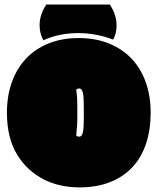

<svg xmlns="http://www.w3.org/2000/svg" viewBox="-20 -814 698 850"><path d="M351.1 -336.9Q351.1 -361.3 350.1 -377.7Q349.1 -394 346.7 -404.1Q344.2 -414.1 340.3 -418.2Q336.4 -422.4 330.6 -422.4Q322.8 -422.4 317.4 -417.5Q318.4 -408.7 320.3 -394Q321.3 -386.7 321.8 -371.1Q322.3 -355.5 322.3 -331.5V-299.8Q322.3 -267.1 320.8 -251.5Q319.8 -243.7 319.3 -237.3Q318.8 -231 318.4 -225.6V-223.1L317.9 -222.7V-216.8L317.4 -216.3V-213.9Q322.8 -209 330.6 -209Q336.4 -209 340.3 -213.1Q344.2 -217.3 346.7 -227.3Q349.1 -237.3 350.1 -253.7Q351.1 -270 351.1 -294.4ZM331.5 15.6Q288.6 15.6 248.5 6.8Q208.5 -2 173.1 -20Q137.7 -38.1 107.7 -65.7Q77.6 -93.3 55.2 -130.4Q10.7 -204.1 10.7 -314.9Q10.7 -388.7 32.2 -449.5Q53.7 -510.3 94.7 -554Q135.7 -597.7 194.8 -621.6Q253.9 -645.5 328.6 -645.5Q403.8 -645.5 462.9 -621.3Q522 -597.2 563 -553.7Q604 -510.3 625.5 -449.2Q647 -388.2 647 -314.9Q647 -239.7 626.7 -178.5Q606.4 -117.2 566.4 -74.2Q526.4 -31.2 467.5 -7.8Q408.7 15.6 331.5 15.6ZM155.3 -702.1Q155.3 -749.5 185.1 -793.9H466.3Q496.1 -748 496.1 -702.1Q496.1 -666 481 -638.7Q406.2 -667.5 324.7 -667.5Q242.7 -667.5 171.9 -635.7Q155.3 -666 155.3 -702.1Z"/></svg>

Font: Modak sl
Style: Regular
Weight: 400
Designer: Sarang Kulkarni, Maithili Shingre, Noopur Datye
Foundry: Ek Type
Version: Version 1.036;PS Version 1.000;hotconv 1.0.79;makeotf.lib2.5